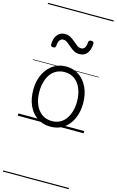

<svg xmlns="http://www.w3.org/2000/svg" viewBox="-210 -1085 1009 1660"><g transform="rotate(15 294.5 -255.0)"><path d="M295 19Q227 19 176.5 -15.5Q126 -50 98.5 -110.5Q71 -171 71 -250Q71 -310 87.5 -359Q104 -408 134.5 -444Q165 -480 205.5 -499.5Q246 -519 295 -519Q361 -519 411 -485Q461 -451 489.5 -390Q518 -329 518 -250Q518 -202 507.5 -161Q497 -120 478 -87Q459 -54 432 -30Q405 -6 370.5 6.5Q336 19 295 19ZM295 -31Q334 -31 365 -46.5Q396 -62 417.5 -91.5Q439 -121 451 -161.5Q463 -202 463 -250Q463 -315 442.5 -364.5Q422 -414 384.5 -441.5Q347 -469 295 -469Q256 -469 224.5 -453.5Q193 -438 171.5 -409Q150 -380 138 -339.5Q126 -299 126 -250Q126 -185 146.5 -135.5Q167 -86 205 -58.5Q243 -31 295 -31ZM141 -650Q119 -650 119 -671Q120 -728 146 -758Q172 -788 212 -788Q242 -788 264 -775Q286 -762 304 -746Q322 -730 339.5 -717Q357 -704 377 -704Q398 -704 409.5 -721Q421 -738 422 -771Q425 -790 446 -790Q460 -790 465 -785Q470 -780 470 -768Q468 -715 444 -683.5Q420 -652 375 -652Q346 -652 324 -665Q302 -678 283.5 -694.5Q265 -711 247.5 -724Q230 -737 210 -737Q191 -737 179 -720Q167 -703 165 -669Q164 -659 159 -654.5Q154 -650 141 -650ZM0 490H589V500H0ZM0 -20H589V0H0ZM0 -505H589V-500H0ZM0 -1010H589V-1000H0Z"/></g></svg>

Font: Playwrite ES Guides
Style: Regular
Weight: 400
Designer: Veronika Burian, José Scaglione
Foundry: TypeTogether
Version: Version 1.003